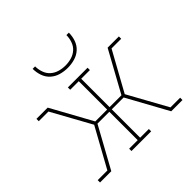

<svg xmlns="http://www.w3.org/2000/svg" viewBox="-180 -925 1110 1110"><g transform="rotate(-45 375.0 -370.0)"><path d="M130 0H38V-19H117L250 -260L117 -501H38V-520H130L268 -269H365V-501H295V-520H456V-501H385V-269H482L620 -520H712V-501H633L500 -260L633 -19H712V0H620L482 -251H385V-19H456V0H295V-19H365V-251H268ZM375 -600Q346 -600 317.5 -608Q289 -616 267.5 -635.5Q246 -655 236.5 -683Q227 -711 227 -740H247Q247 -715 255.5 -690.5Q264 -666 282.5 -649.5Q301 -633 325.5 -626Q350 -619 375 -619Q400 -619 424.5 -626Q449 -633 467.5 -649.5Q486 -666 494.5 -690.5Q503 -715 503 -740H523Q523 -711 513.5 -683Q504 -655 482.5 -635.5Q461 -616 432.5 -608Q404 -600 375 -600Z"/></g></svg>

Font: Iosevka Etoile Thin
Style: Regular
Weight: 100
Designer: Belleve Invis
Foundry: Belleve Invis
Version: Version 22.1.2; ttfautohint (v1.8.4)